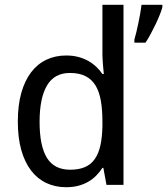

<svg xmlns="http://www.w3.org/2000/svg" viewBox="-20 -780 705 810"><path d="M416 -71.8H412.1Q401.4 -55.2 387 -40.3Q372.6 -25.4 353.8 -14.2Q335 -2.9 311.5 3.4Q288.1 9.8 258.8 9.8Q213.4 9.8 175.8 -7.8Q138.2 -25.4 111.3 -60.3Q84.5 -95.2 69.8 -147Q55.2 -198.7 55.2 -267.1Q55.2 -335.9 69.8 -387.9Q84.5 -439.9 111.3 -475.1Q138.2 -510.3 175.8 -528.1Q213.4 -545.9 258.8 -545.9Q287.6 -545.9 311 -539.6Q334.5 -533.2 353.3 -522.5Q372.1 -511.7 386.7 -497.6Q401.4 -483.4 412.1 -467.8H418Q416.5 -484.4 415 -499.5Q414.1 -512.2 413.1 -525.6Q412.1 -539.1 412.1 -546.9V-759.8H501V0H429.2ZM275.9 -64Q313 -64 338.6 -75.2Q364.3 -86.4 380.1 -109.4Q396 -132.3 403.6 -166.7Q411.1 -201.2 412.1 -247.1V-267.1Q412.1 -316.4 405.5 -354.7Q398.9 -393.1 383.1 -419.2Q367.2 -445.3 340.8 -458.7Q314.5 -472.2 274.9 -472.2Q209 -472.2 178 -418.9Q147 -365.7 147 -266.1Q147 -164.1 178 -114Q209 -64 275.9 -64ZM546.9 -612.8Q551.3 -627.4 555.7 -646.2Q560.1 -665 564.2 -684.8Q568.4 -704.6 571.8 -724.1Q575.2 -743.7 577.1 -759.8H665V-750Q662.1 -737.8 654.5 -718.8Q647 -699.7 637 -678.7Q627 -657.7 615.7 -636.7Q604.5 -615.7 593.8 -600.1H546.9Z"/></svg>

Font: Droid Sans
Style: Regular
Weight: 400
Foundry: Ascender Corporation
Version: Version 1.00 build 114